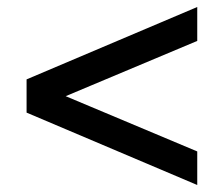

<svg xmlns="http://www.w3.org/2000/svg" viewBox="-20 -562 640 549"><path d="M544 -33 56 -240V-335L544 -542V-445L94 -256V-318L544 -129Z"/></svg>

Font: Nunito Sans 12pt ExtraLight
Style: Bold
Weight: 700
Version: Version 3.101;gftools[0.9.27]